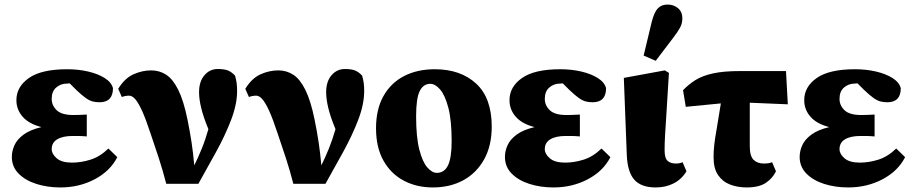

<svg xmlns="http://www.w3.org/2000/svg" viewBox="-20 -807 4008 843"><path d="M245 16Q188 16 139.5 0.5Q91 -15 61.5 -45Q32 -75 32 -118Q32 -144 43.5 -169.5Q55 -195 83.5 -216Q112 -237 162 -249Q107 -263 79.5 -294.5Q52 -326 52 -367Q52 -426 107 -464.5Q162 -503 275 -503Q324 -503 367 -493Q410 -483 439.5 -464.5Q469 -446 476 -420Q476 -358 417 -358Q401 -358 387 -361.5Q373 -365 356 -377Q339 -389 314 -413L286 -441Q281 -440 274 -440Q247 -440 227 -423Q207 -406 207 -373Q207 -344 229 -323Q251 -302 302 -302Q317 -302 327.5 -302.5Q338 -303 361 -304V-208Q336 -210 323 -210Q310 -210 299 -210Q256 -210 231.5 -195.5Q207 -181 207 -152Q207 -131 229 -112Q251 -93 296 -93Q336 -93 377.5 -106Q419 -119 456 -155L495 -117Q464 -56 396 -20Q328 16 245 16Z M710 0Q695 -58 677.5 -112Q660 -166 641 -221Q620 -285 603.5 -321Q587 -357 573.5 -372Q560 -387 547 -387Q530 -387 515 -381L499 -417Q527 -463 565.5 -480.5Q604 -498 644 -498Q680 -498 709.5 -479Q739 -460 762.5 -413Q786 -366 803 -283Q814 -229 821 -182.5Q828 -136 833 -81Q849 -113 865.5 -153.5Q882 -194 895 -240Q873 -293 863.5 -332.5Q854 -372 854 -402Q854 -449 877.5 -476.5Q901 -504 936 -504Q965 -504 981 -497.5Q997 -491 1012 -475Q1017 -457 1019 -442.5Q1021 -428 1021 -407Q1021 -349 994.5 -280Q968 -211 928.5 -139.5Q889 -68 851 0Z M1268 0Q1253 -58 1235.5 -112Q1218 -166 1199 -221Q1178 -285 1161.5 -321Q1145 -357 1131.5 -372Q1118 -387 1105 -387Q1088 -387 1073 -381L1057 -417Q1085 -463 1123.5 -480.5Q1162 -498 1202 -498Q1238 -498 1267.5 -479Q1297 -460 1320.5 -413Q1344 -366 1361 -283Q1372 -229 1379 -182.5Q1386 -136 1391 -81Q1407 -113 1423.5 -153.5Q1440 -194 1453 -240Q1431 -293 1421.5 -332.5Q1412 -372 1412 -402Q1412 -449 1435.5 -476.5Q1459 -504 1494 -504Q1523 -504 1539 -497.5Q1555 -491 1570 -475Q1575 -457 1577 -442.5Q1579 -428 1579 -407Q1579 -349 1552.5 -280Q1526 -211 1486.5 -139.5Q1447 -68 1409 0Z M1880 16Q1809 16 1752.5 -14Q1696 -44 1663.5 -102Q1631 -160 1631 -244Q1631 -327 1663.5 -385Q1696 -443 1754 -473Q1812 -503 1889 -503Q2002 -503 2070.5 -440Q2139 -377 2139 -251Q2139 -167 2105.5 -107Q2072 -47 2014 -15.5Q1956 16 1880 16ZM1898 -48Q1931 -48 1947 -81Q1963 -114 1963 -187Q1963 -279 1948.5 -334Q1934 -389 1912.5 -414Q1891 -439 1869 -439Q1839 -439 1823 -407.5Q1807 -376 1807 -296Q1807 -205 1821 -150.5Q1835 -96 1856 -72Q1877 -48 1898 -48Z M2410 16Q2353 16 2304.5 0.5Q2256 -15 2226.5 -45Q2197 -75 2197 -118Q2197 -144 2208.5 -169.5Q2220 -195 2248.5 -216Q2277 -237 2327 -249Q2272 -263 2244.5 -294.5Q2217 -326 2217 -367Q2217 -426 2272 -464.5Q2327 -503 2440 -503Q2489 -503 2532 -493Q2575 -483 2604.5 -464.5Q2634 -446 2641 -420Q2641 -358 2582 -358Q2566 -358 2552 -361.5Q2538 -365 2521 -377Q2504 -389 2479 -413L2451 -441Q2446 -440 2439 -440Q2412 -440 2392 -423Q2372 -406 2372 -373Q2372 -344 2394 -323Q2416 -302 2467 -302Q2482 -302 2492.5 -302.5Q2503 -303 2526 -304V-208Q2501 -210 2488 -210Q2475 -210 2464 -210Q2421 -210 2396.5 -195.5Q2372 -181 2372 -152Q2372 -131 2394 -112Q2416 -93 2461 -93Q2501 -93 2542.5 -106Q2584 -119 2621 -155L2660 -117Q2629 -56 2561 -20Q2493 16 2410 16Z M2859 16Q2795 16 2765 -18Q2735 -52 2732 -127L2719 -465L2899 -498L2917 -487Q2911 -381 2906.5 -316Q2902 -251 2900 -213Q2898 -175 2898 -148Q2898 -112 2911.5 -100.5Q2925 -89 2948 -89Q2965 -89 2977 -95L2994 -55Q2973 -20 2938 -2Q2903 16 2859 16ZM2806 -563 2841 -709Q2852 -753 2868 -770Q2884 -787 2911 -787Q2938 -787 2957 -771Q2976 -755 2976 -726Q2976 -704 2965.5 -685Q2955 -666 2935 -640L2859 -540Z M2991 -338 2979 -411Q3004 -437 3033.5 -455.5Q3063 -474 3109.5 -484.5Q3156 -495 3230 -495H3431L3439 -349L3272 -356V-165Q3272 -122 3288.5 -105.5Q3305 -89 3334 -89Q3358 -89 3370 -95L3387 -55Q3373 -25 3343 -4.5Q3313 16 3258 16Q3219 16 3186 3.5Q3153 -9 3133 -38Q3113 -67 3113 -116Q3113 -144 3116 -171Q3119 -198 3126.5 -240Q3134 -282 3145 -353Z M3704 16Q3647 16 3598.5 0.5Q3550 -15 3520.5 -45Q3491 -75 3491 -118Q3491 -144 3502.5 -169.5Q3514 -195 3542.5 -216Q3571 -237 3621 -249Q3566 -263 3538.5 -294.5Q3511 -326 3511 -367Q3511 -426 3566 -464.5Q3621 -503 3734 -503Q3783 -503 3826 -493Q3869 -483 3898.5 -464.5Q3928 -446 3935 -420Q3935 -358 3876 -358Q3860 -358 3846 -361.5Q3832 -365 3815 -377Q3798 -389 3773 -413L3745 -441Q3740 -440 3733 -440Q3706 -440 3686 -423Q3666 -406 3666 -373Q3666 -344 3688 -323Q3710 -302 3761 -302Q3776 -302 3786.5 -302.5Q3797 -303 3820 -304V-208Q3795 -210 3782 -210Q3769 -210 3758 -210Q3715 -210 3690.5 -195.5Q3666 -181 3666 -152Q3666 -131 3688 -112Q3710 -93 3755 -93Q3795 -93 3836.5 -106Q3878 -119 3915 -155L3954 -117Q3923 -56 3855 -20Q3787 16 3704 16Z"/></svg>

Font: Source Serif 4 Black
Style: Regular
Weight: 900
Designer: Frank Grießhammer
Foundry: Adobe
Version: Version 4.005;hotconv 1.1.0;makeotfexe 2.6.0